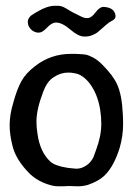

<svg xmlns="http://www.w3.org/2000/svg" viewBox="-20 -655 462 671"><path d="M180.7 -634.8Q192.4 -634.8 201.7 -630.4Q210.9 -626 221.7 -619.1Q232.4 -612.3 241.2 -608.4Q244.1 -607.4 258.8 -599.6Q273.4 -591.8 282.2 -591.8H287.1Q299.8 -592.8 314 -611.8Q328.1 -630.9 341.8 -630.9Q380.9 -628.9 383.8 -599.6V-598.6Q383.8 -592.8 380.4 -588.9Q377 -585 369.1 -581.1Q361.3 -577.1 358.4 -574.2Q351.6 -569.3 339.4 -558.1Q327.1 -546.9 320.8 -542Q314.5 -537.1 302.7 -532.2Q291 -527.3 278.3 -527.3H274.4Q253.9 -527.3 225.6 -551.8Q197.3 -576.2 175.8 -576.2H173.8Q160.2 -575.2 144 -558.1Q127.9 -541 116.2 -541H111.3Q96.7 -543 86.9 -553.7Q77.1 -564.5 77.1 -579.1Q77.1 -585.9 81.1 -591.8Q85 -597.7 87.9 -600.1Q90.8 -602.5 100.6 -608.4Q110.4 -614.3 112.3 -615.2Q145.5 -634.8 171.9 -634.8ZM167 -384.8Q143.6 -370.1 129.9 -331.1Q107.4 -272.5 107.4 -229.5Q107.4 -208 111.3 -185.5Q120.1 -124 155.3 -90.8Q171.9 -75.2 216.8 -68.4Q219.7 -68.4 230.5 -66.9Q241.2 -65.4 246.1 -65.4Q263.7 -65.4 277.3 -74.2Q288.1 -80.1 295.9 -89.4Q303.7 -98.6 306.6 -106Q309.6 -113.3 315.4 -129.9Q334 -179.7 334 -221.7Q334 -247.1 330.1 -271.5Q321.3 -327.1 292 -365.2Q268.6 -393.6 244.1 -398.4Q230.5 -401.4 218.8 -401.4Q191.4 -401.4 167 -384.8ZM220.7 -4.9Q208 -3.9 188.5 -3.9Q168.9 -3.9 157.2 -7.8Q116.2 -18.6 85.9 -45.9Q35.2 -95.7 23.4 -146.5Q13.7 -184.6 13.7 -217.8Q13.7 -253.9 26.4 -295.9Q39.1 -342.8 54.7 -371.1Q70.3 -399.4 102.5 -423.8Q157.2 -466.8 228.5 -466.8H242.2Q267.6 -465.8 277.8 -464.4Q288.1 -462.9 304.2 -454.6Q320.3 -446.3 336.9 -429.7Q375 -391.6 388.7 -361.3Q406.2 -324.2 409.2 -255.9Q410.2 -243.2 410.2 -220.7Q410.2 -180.7 398.4 -138.7Q378.9 -76.2 348.6 -44.9Q327.1 -22.5 287.1 -8.8Q269.5 -3.9 252 -3.9Q247.1 -3.9 236.8 -4.4Q226.6 -4.9 220.7 -4.9Z"/></svg>

Font: LPEducational
Style: Medium
Weight: 500
Designer: Based on Essays1743, by John Stracke, which says:

Based on the typeface in a 1743 English translation of the essays of 
Version: Version 001.204